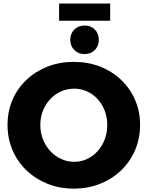

<svg xmlns="http://www.w3.org/2000/svg" viewBox="-20 -1066 844 1098"><path d="M402.1 -712.1Q483.6 -712.1 552.5 -685.1Q621.4 -658.1 672.8 -609.1Q724.1 -560.1 752.6 -494.5Q781.1 -428.9 781.1 -351.6Q781.1 -274.3 752.6 -207.6Q724.1 -141 672.8 -91.7Q621.4 -42.4 552.5 -14.9Q483.6 12.6 402.1 12.6Q320.7 12.6 251.8 -14.9Q182.9 -42.4 131.5 -91.7Q80.1 -141 51.6 -207.4Q23.1 -273.7 23.1 -351.6Q23.1 -429.4 51.6 -495.3Q80.1 -561.1 131.5 -609.6Q182.9 -658.1 251.8 -685.1Q320.7 -712.1 402.1 -712.1ZM404.3 -559Q364.9 -559 329.6 -543.5Q294.4 -528 267.7 -499.6Q241 -471.1 225.8 -433.5Q210.6 -395.9 210.6 -351Q210.6 -306.7 226 -268.3Q241.4 -229.9 268.4 -201.2Q295.4 -172.6 330.4 -156.6Q365.3 -140.6 404.3 -140.6Q443.3 -140.6 477.6 -156.6Q512 -172.6 538 -201.2Q564 -229.9 578.6 -268.3Q593.3 -306.7 593.3 -351Q593.3 -395.9 578.6 -433.5Q564 -471.1 538 -499.6Q512 -528 477.6 -543.5Q443.3 -559 404.3 -559ZM463.3 -920Q499.4 -920 522.3 -897.1Q545.1 -874.3 545.1 -838.1Q545.1 -803 522.3 -779.9Q499.4 -756.7 463.3 -756.7Q428.1 -756.7 405 -779.9Q381.9 -803 381.9 -838.1Q381.9 -874.3 405 -897.1Q428.1 -920 463.3 -920ZM317.9 -1045.6H610V-947.6H317.9Z"/></svg>

Font: Alexandria
Style: Regular
Weight: 400
Designer: Mohamed Gaber
Foundry: Kief Type Foundry
Version: Version 5.100